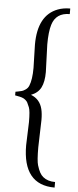

<svg xmlns="http://www.w3.org/2000/svg" viewBox="-62 -738 405 1001"><g transform="rotate(5 140.5 -237.5)"><path d="M96.9 23.9 101.1 -97.9Q101.1 -156 93.9 -174.1Q86.7 -192.1 83.1 -198.5Q79.6 -204.8 74 -209.7Q68.4 -214.6 64.1 -217.3Q59.8 -220 52.9 -222.2Q45.9 -224.4 41.4 -225.3Q36.9 -226.3 29.2 -227.7Q21.5 -229 17.1 -230V-249Q20.5 -249.8 31.9 -251.8Q43.2 -253.9 50.9 -256.1Q58.6 -258.3 69.9 -266.2Q81.3 -274.2 86.4 -286.9Q100.1 -319.6 100.1 -381.1L96.9 -502.9Q96.9 -656.7 199.5 -695.3Q228 -706.1 263.9 -706.1V-677Q191.9 -677 172.4 -612.8Q160.9 -575.7 160.9 -509L166 -365Q166 -313.7 150.8 -283.8Q135.5 -253.9 99.1 -240Q146.7 -221.9 159.2 -171.1Q165 -147.5 165 -114L160.9 29.1Q160.9 99.6 168 122.7Q175 145.8 182.7 159.8Q190.4 173.8 201.2 182.4Q225.3 201.9 263.9 201.9V231Q96.9 231 96.9 23.9Z"/></g></svg>

Font: Linden Hill
Style: Regular
Weight: 400
Version: Version 1.202